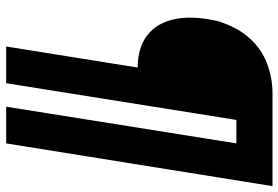

<svg xmlns="http://www.w3.org/2000/svg" viewBox="-164 -582 925 638"><g transform="rotate(90 299.0 -262.5)"><path d="M134 180 204 -257Q140 -257 98.5 -287.5Q57 -318 43.5 -378Q30 -438 50 -525Q71 -590 107 -629.5Q143 -669 191 -687Q239 -705 290 -705H598L456 180H334L456 -585H378L256 180Z"/></g></svg>

Font: Nunito Sans 7pt Condensed Black
Style: Italic
Weight: 900
Width: 3
Italic angle: -9°
Designer: Vernon Adams
Foundry: Vernon Adams
Version: Version 3.101;gftools[0.9.27]